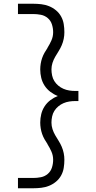

<svg xmlns="http://www.w3.org/2000/svg" viewBox="-20 -853 515 1026"><path d="M76 153V98H157Q178 98 198.5 94Q219 90 235 76.5Q251 63 257.5 42.5Q264 22 264 1Q264 -22 255 -42.5Q246 -63 234 -82V-83Q225 -96 217.5 -109.5Q210 -123 205 -137.5Q200 -152 197.5 -167.5Q195 -183 195 -198Q195 -221 200.5 -243.5Q206 -266 218.5 -285Q231 -304 249.5 -318Q268 -332 289 -340Q268 -348 249.5 -362Q231 -376 218.5 -395Q206 -414 200.5 -436.5Q195 -459 195 -482Q195 -497 197.5 -512.5Q200 -528 205 -542.5Q210 -557 217.5 -570.5Q225 -584 234 -597V-598Q246 -617 255 -637.5Q264 -658 264 -681Q264 -702 257.5 -722.5Q251 -743 235 -756.5Q219 -770 198.5 -774Q178 -778 157 -778H76V-833H157Q179 -833 200.5 -830.5Q222 -828 242 -820Q262 -812 279 -798Q296 -784 306.5 -765Q317 -746 320.5 -724.5Q324 -703 324 -681Q324 -663 320.5 -645.5Q317 -628 310 -611.5Q303 -595 293.5 -580Q284 -565 275 -549.5Q266 -534 260.5 -517Q255 -500 255 -482Q255 -466 258.5 -449.5Q262 -433 270.5 -419.5Q279 -406 291.5 -395.5Q304 -385 319 -378.5Q334 -372 350 -369.5Q366 -367 382 -367H399V-313H382Q366 -313 350 -310.5Q334 -308 319 -301.5Q304 -295 291.5 -284.5Q279 -274 270.5 -260.5Q262 -247 258.5 -230.5Q255 -214 255 -198Q255 -180 260.5 -163Q266 -146 275 -130.5Q284 -115 293.5 -100Q303 -85 310 -68.5Q317 -52 320.5 -34.5Q324 -17 324 1Q324 23 320.5 44.5Q317 66 306.5 85Q296 104 279 118Q262 132 242 140Q222 148 200.5 150.5Q179 153 157 153Z"/></svg>

Font: Iosevka QP Light
Style: Regular
Weight: 300
Designer: Belleve Invis
Foundry: Belleve Invis
Version: Version 20.0.0; ttfautohint (v1.8.4)